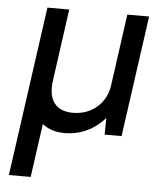

<svg xmlns="http://www.w3.org/2000/svg" viewBox="-51 -545 672 790"><g transform="rotate(5 285.0 -150.0)"><path d="M227 8Q173 8 136 -21L105 200H15L113 -500H203L162 -205Q153 -141 178 -109.5Q203 -78 254 -78Q313 -78 353.5 -113Q394 -148 402 -205L443 -500H533L463 0H393L394 -69Q362 -32 319.5 -12Q277 8 227 8Z"/></g></svg>

Font: Retni Sans Medium
Style: Italic
Weight: 500
Italic angle: -8°
Designer: Vitaly Kuzmin
Foundry: ParaType Ltd.
Version: Version 1.00;June 10, 2019;FontCreator 11.5.0.2425 64-bit; t